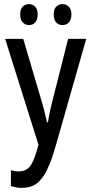

<svg xmlns="http://www.w3.org/2000/svg" viewBox="-20 -903 439 933"><path d="M86 10Q71 10 58 7.5Q45 5 33 1V-76Q43 -73 52 -71.5Q61 -70 71 -70Q99 -70 117 -85.5Q135 -101 149.5 -142.5Q164 -184 183 -260L176 -171L5 -714H93L185 -402Q189 -390 192.5 -375.5Q196 -361 200 -345Q204 -329 208 -309H213Q216 -327 218.5 -341.5Q221 -356 224.5 -370Q228 -384 231 -398L311 -714H399L253 -202Q231 -123 208 -76.5Q185 -30 156.5 -10Q128 10 86 10ZM78 -833Q78 -859 90.5 -871Q103 -883 121 -883Q139 -883 151 -870.5Q163 -858 163 -833Q163 -807 151 -794Q139 -781 121 -781Q103 -781 90.5 -794Q78 -807 78 -833ZM241 -833Q241 -859 253.5 -871Q266 -883 284 -883Q302 -883 314.5 -870.5Q327 -858 327 -833Q327 -807 314.5 -794Q302 -781 284 -781Q265 -781 253 -794Q241 -807 241 -833Z"/></svg>

Font: Noto Sans ExtraCondensed
Style: Regular
Weight: 400
Width: 2
Designer: Monotype Design Team
Foundry: Monotype Imaging Inc.
Version: Version 2.013